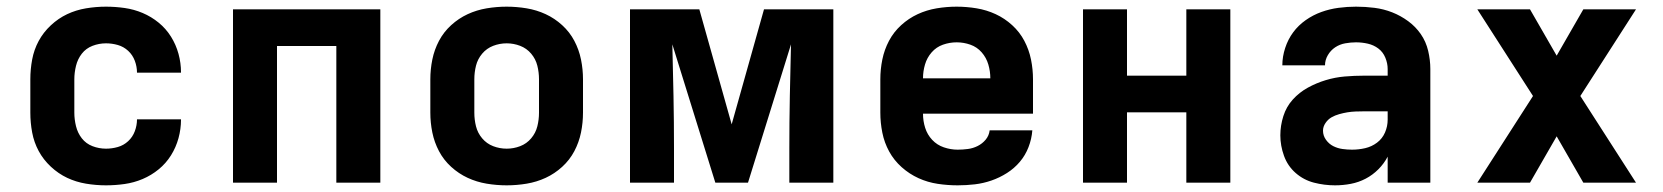

<svg xmlns="http://www.w3.org/2000/svg" viewBox="-20 -548 4990 576"><path d="M298 8Q268 8 238 3Q208 -2 181.5 -14.5Q155 -27 132.5 -48Q110 -69 96 -95Q82 -121 76.5 -150.5Q71 -180 71 -210V-310Q71 -340 76.5 -369.5Q82 -399 96 -425Q110 -451 132.5 -472Q155 -493 181.5 -505.5Q208 -518 238 -523Q268 -528 298 -528Q326 -528 354 -524Q382 -520 408 -509Q434 -498 456 -480Q478 -462 493 -438Q508 -414 515.5 -386.5Q523 -359 523 -331V-330H391Q391 -348 384.5 -365.5Q378 -383 364.5 -395.5Q351 -408 333.5 -413Q316 -418 298 -418Q277 -418 257.5 -410.5Q238 -403 225.5 -387Q213 -371 208 -350.5Q203 -330 203 -310V-210Q203 -190 208 -169.5Q213 -149 225.5 -133Q238 -117 257.5 -109.5Q277 -102 298 -102Q316 -102 333.5 -107Q351 -112 364.5 -124.5Q378 -137 384.5 -154.5Q391 -172 391 -190H523V-189Q523 -161 515.5 -133.5Q508 -106 493 -82Q478 -58 456 -40Q434 -22 408 -11Q382 0 354 4Q326 8 298 8Z M679 0V-520H1121V0H989V-410H811V0Z M1500 8Q1470 8 1440 3Q1410 -2 1383 -14.5Q1356 -27 1333.5 -47.5Q1311 -68 1297 -94.5Q1283 -121 1277 -150.5Q1271 -180 1271 -210V-310Q1271 -340 1277 -369.5Q1283 -399 1297 -425.5Q1311 -452 1333.5 -472.5Q1356 -493 1383 -505.5Q1410 -518 1440 -523Q1470 -528 1500 -528Q1530 -528 1560 -523Q1590 -518 1617 -505.5Q1644 -493 1666.5 -472.5Q1689 -452 1703 -425.5Q1717 -399 1723 -369.5Q1729 -340 1729 -310V-210Q1729 -180 1723 -150.5Q1717 -121 1703 -94.5Q1689 -68 1666.5 -47.5Q1644 -27 1617 -14.5Q1590 -2 1560 3Q1530 8 1500 8ZM1500 -102Q1521 -102 1540.5 -109.5Q1560 -117 1573.5 -133Q1587 -149 1592 -169Q1597 -189 1597 -210V-310Q1597 -331 1592 -351Q1587 -371 1573.5 -387Q1560 -403 1540.5 -410.5Q1521 -418 1500 -418Q1479 -418 1459.5 -410.5Q1440 -403 1426.5 -387Q1413 -371 1408 -351Q1403 -331 1403 -310V-210Q1403 -189 1408 -169Q1413 -149 1426.5 -133Q1440 -117 1459.5 -109.5Q1479 -102 1500 -102Z M1870 0V-520H2078L2175 -175L2272 -520H2480V0H2348V-104Q2348 -182 2349.5 -259.5Q2351 -337 2353 -415L2224 0H2126L1997 -415Q1999 -337 2000.5 -259.5Q2002 -182 2002 -104V0Z M2853 8Q2823 8 2793 3.5Q2763 -1 2735.5 -13.5Q2708 -26 2685 -46.5Q2662 -67 2647.5 -93.5Q2633 -120 2627 -150Q2621 -180 2621 -210V-310Q2621 -340 2627 -369.5Q2633 -399 2647 -425.5Q2661 -452 2683.5 -472.5Q2706 -493 2733 -505.5Q2760 -518 2790 -523Q2820 -528 2850 -528Q2880 -528 2910 -523Q2940 -518 2967 -505.5Q2994 -493 3016.5 -472.5Q3039 -452 3053 -425.5Q3067 -399 3073 -369.5Q3079 -340 3079 -310V-207H2749Q2749 -185 2755.5 -164.5Q2762 -144 2776.5 -128.5Q2791 -113 2811.5 -106Q2832 -99 2853 -99Q2868 -99 2883.5 -101Q2899 -103 2913 -110Q2927 -117 2937 -129Q2947 -141 2949 -157H3077Q3075 -131 3065.5 -106.5Q3056 -82 3039.5 -62.5Q3023 -43 3001 -29Q2979 -15 2954.5 -6.5Q2930 2 2904.5 5Q2879 8 2853 8ZM2749 -313H2951Q2951 -334 2945 -354.5Q2939 -375 2925 -391Q2911 -407 2891 -414Q2871 -421 2850 -421Q2829 -421 2809 -414Q2789 -407 2775 -391Q2761 -375 2755 -354.5Q2749 -334 2749 -313Z M3229 0V-520H3361V-321H3539V-520H3671V0H3539V-211H3361V0Z M3985 8Q3953 8 3922 0Q3891 -8 3867 -29Q3843 -50 3832 -80.5Q3821 -111 3821 -142Q3821 -171 3830 -199.5Q3839 -228 3858.5 -249.5Q3878 -271 3903.5 -285Q3929 -299 3957 -307.5Q3985 -316 4014 -318.5Q4043 -321 4072 -321H4143V-341Q4143 -358 4136 -375Q4129 -392 4115 -402.5Q4101 -413 4083.5 -417Q4066 -421 4048 -421Q4032 -421 4015.5 -418Q3999 -415 3985.5 -406Q3972 -397 3963.5 -382.5Q3955 -368 3955 -352H3827Q3827 -378 3835.5 -404Q3844 -430 3859.5 -451Q3875 -472 3897 -487.5Q3919 -503 3944 -512Q3969 -521 3995.5 -524.5Q4022 -528 4048 -528Q4076 -528 4103.5 -524.5Q4131 -521 4156.5 -511Q4182 -501 4204.5 -484.5Q4227 -468 4242.5 -445.5Q4258 -423 4264.5 -395.5Q4271 -368 4271 -341V0H4143V-78Q4132 -57 4115 -40Q4098 -23 4077 -12Q4056 -1 4032.5 3.5Q4009 8 3985 8ZM4036 -99Q4056 -99 4075.5 -103.5Q4095 -108 4111 -120Q4127 -132 4135 -150.5Q4143 -169 4143 -189V-214H4072Q4060 -214 4047 -213.5Q4034 -213 4022 -211Q4010 -209 3997.5 -205.5Q3985 -202 3974.5 -196Q3964 -190 3956.5 -179Q3949 -168 3949 -156Q3949 -141 3958 -128.5Q3967 -116 3980 -109.5Q3993 -103 4007.5 -101Q4022 -99 4036 -99Z M4412 0 4579 -260 4412 -520H4570L4650 -381L4730 -520H4888L4721 -260L4888 0H4730L4650 -139L4570 0Z"/></svg>

Font: Iosevka Aile Extrabold
Style: Regular
Weight: 800
Designer: Belleve Invis
Foundry: Belleve Invis
Version: Version 27.3.5; ttfautohint (v1.8.4)